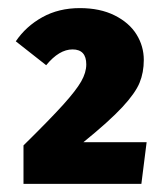

<svg xmlns="http://www.w3.org/2000/svg" viewBox="-20 -774 407 474"><path d="M335 -626Q335 -595 324.5 -569.5Q314 -544 282 -509.5Q250 -475 186 -423H342L329 -320H38V-415Q104 -480 136 -515.5Q168 -551 180.5 -573Q193 -595 193 -615Q193 -652 159 -652Q126 -652 94 -613L19 -672Q44 -709 84.5 -731.5Q125 -754 177 -754Q227 -754 263 -736Q299 -718 317 -689Q335 -660 335 -626Z"/></svg>

Font: Fira Sans Condensed Black
Style: Regular
Weight: 900
Width: 3
Designer: Carrois Corporate & Edenspiekermann AG
Foundry: Carrois Corporate GbR & Edenspiekermann AG
Version: Version 4.203